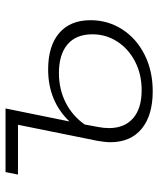

<svg xmlns="http://www.w3.org/2000/svg" viewBox="41 -603 572 694"><g transform="rotate(-90 327.0 -256.0)"><path d="M601 -215Q601 -152 568 -100.5Q535 -49 476.5 -19.5Q418 10 344 10Q257 10 208.5 -30Q160 -70 160 -143Q160 -162 165 -190L223 -477H43L52 -522H282L235 -291Q309 -368 423 -368Q508 -368 554.5 -328Q601 -288 601 -215ZM550 -208Q550 -267 513.5 -298Q477 -329 410 -329Q352 -329 304 -305Q256 -281 224 -236L215 -187Q211 -168 211 -148Q211 -92 246.5 -61Q282 -30 348 -30Q406 -30 452 -54Q498 -78 524 -118.5Q550 -159 550 -208Z"/></g></svg>

Font: Montserrat Alternates Light
Style: Italic
Weight: 300
Italic angle: -11.3°
Designer: Julieta Ulanovsky
Foundry: Julieta Ulanovsky
Version: Version 7.200